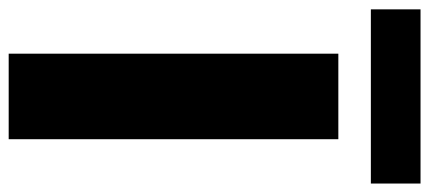

<svg xmlns="http://www.w3.org/2000/svg" viewBox="-326 -678 964 431"><g transform="rotate(90 155.5 -462.0)"><path d="M60 0V-740H252V0ZM-39.5 -813V-924.5H351.5V-813Z"/></g></svg>

Font: Encode Sans XBd
Style: Regular
Weight: 800
Designer: Multiple Designers
Foundry: Impallari Type
Version: Version 3.002; ttfautohint (v1.8.3) -l 8 -r 50 -G 200 -x 14 